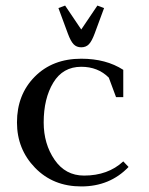

<svg xmlns="http://www.w3.org/2000/svg" viewBox="-20 -663 534 690"><path d="M41 -223Q41 -323 105 -387.5Q169 -452 272 -452Q361 -452 423 -412V-314H397L371 -384Q332 -423 272 -423Q206 -423 171.5 -366Q137 -309 137 -223Q137 -146 176 -89Q215 -32 282 -32Q368 -32 423 -83L442 -63Q375 7 272 7Q171 7 106 -60Q41 -127 41 -223ZM190 -634 214 -643 272 -557 330 -643 354 -634 320 -542Q310 -515 299.5 -504Q289 -493 272 -493Q255 -493 244.5 -504Q234 -515 224 -542Z"/></svg>

Font: Dihjauti
Style: Bold
Weight: 700
Designer: T. Christopher White
Version: Version 3.0.0